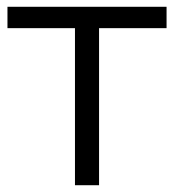

<svg xmlns="http://www.w3.org/2000/svg" viewBox="-20 -546 513 566"><path d="M471 -463H272V0H201V-463H2V-526H471Z"/></svg>

Font: CMG Sans
Style: Regular
Weight: 400
Designer: Julieta Ulanovsky
Foundry: Julieta Ulanovsky
Version: Version 7.200